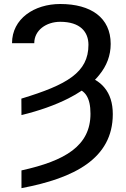

<svg xmlns="http://www.w3.org/2000/svg" viewBox="-20 -741 641 974"><path d="M88.9 -157.2C179.2 -179.2 260.3 -208 326.7 -241.7C351.1 -253.9 373.5 -267.1 394.5 -281.2C403.8 -274.9 412.1 -267.1 418.5 -256.8C432.1 -235.4 439 -205.6 439 -164.1C439 -1 310.5 74.7 88.9 123.5V213.4C356.4 163.1 552.2 63.5 552.2 -162.1C552.2 -218.8 537.6 -262.7 510.3 -295.9C497.1 -312 481 -325.7 461.9 -336.4C470.2 -344.7 477.5 -353 483.9 -361.3C521 -406.7 541.5 -459 541.5 -518.1C541.5 -651.4 441.4 -720.7 285.6 -720.7C153.8 -720.7 41 -646 41 -522H153.8C153.8 -587.9 214.8 -630.4 285.6 -630.4C387.7 -630.4 428.7 -578.6 428.7 -513.7C428.7 -373.5 320.3 -311 88.4 -240.7Z"/></svg>

Font: Bert Sans Medium
Style: Regular
Weight: 500
Designer: Christian Robertson (Google), Cristiano Sobral
Foundry: Google, Cristiano Sobral
Version: Version 3.101